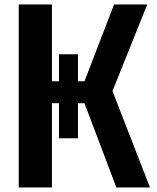

<svg xmlns="http://www.w3.org/2000/svg" viewBox="-20 -830 695 850"><path d="M63 0V-810.1H210V-470.2H241.2V-589.8H325.2V-470.2H354L484.9 -810.1H631.8L478 -426.8L644 0H495.1L354 -373H325.2V-217.8H241.2V-373H210V0Z"/></svg>

Font: Oswald Medium
Style: Regular
Weight: 500
Designer: Vernon Adams
Foundry: Vernon Adams
Version: Version 4.103